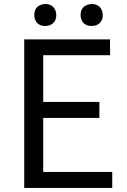

<svg xmlns="http://www.w3.org/2000/svg" viewBox="-20 -928 628 948"><path d="M99.6 0V-733.4H523.4V-655.3H193.4V-424.8H470.7V-345.7H193.4V-79.1H534.2V0ZM203.1 -799.8Q164.1 -799.8 152.3 -834Q149.4 -842.8 149.4 -853.5Q149.4 -892.6 182.6 -904.3Q193.4 -908.2 203.1 -908.2Q240.2 -908.2 253.9 -876Q257.8 -865.2 257.8 -853.5Q257.8 -815.4 223.6 -802.7Q212.9 -799.8 203.1 -799.8ZM432.6 -799.8Q392.6 -799.8 380.9 -834Q377.9 -843.8 377.9 -853.5Q377.9 -892.6 412.1 -904.3Q421.9 -908.2 432.6 -908.2Q469.7 -908.2 483.4 -876Q487.3 -865.2 487.3 -853.5Q487.3 -815.4 453.1 -802.7Q442.4 -799.8 432.6 -799.8Z"/></svg>

Font: Taipei Sans TC Beta
Style: Regular
Weight: 400
Designer: JT Foundry
Foundry: JT Foundry
Version: Version 1.000